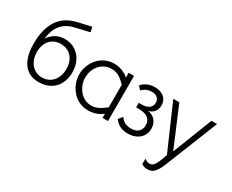

<svg xmlns="http://www.w3.org/2000/svg" viewBox="-129 -1222 2332 1926"><g transform="rotate(30 1037.0 -259.5)"><path d="M330 -645Q242 -625 190.5 -565.5Q139 -506 126 -397Q157 -445 203 -471Q249 -497 309 -497Q360 -497 402 -478Q444 -459 474.5 -425.5Q505 -392 521.5 -345Q538 -298 538 -242Q538 -186 521 -139.5Q504 -93 472 -60Q440 -27 394.5 -8.5Q349 10 292 10Q177 10 117 -71Q57 -152 57 -301Q57 -392 75.5 -461Q94 -530 128.5 -579.5Q163 -629 213 -659.5Q263 -690 326 -705L482 -741L495 -684ZM127 -245Q127 -203 139 -166.5Q151 -130 173.5 -103.5Q196 -77 227.5 -62Q259 -47 298 -47Q337 -47 368.5 -61.5Q400 -76 422.5 -102Q445 -128 457 -163.5Q469 -199 469 -241Q469 -330 422 -382Q375 -434 295 -434Q258 -434 227 -421Q196 -408 174 -383.5Q152 -359 139.5 -324Q127 -289 127 -245Z M865 8Q808 8 762 -13Q716 -34 681 -72Q648 -108 627 -159Q607 -208 607 -264Q607 -318 627 -367Q647 -416 680 -452Q715 -490 761 -510Q809 -531 862 -531Q913 -531 964 -509Q998 -494 1009 -484Q1021 -473 1029 -467V-523H1091V0H1028V-48Q1009 -35 998 -28Q973 -11 935 -1Q899 8 865 8ZM863 -472Q826 -472 793 -458Q758 -443 735 -419Q709 -392 694 -358Q678 -323 676 -280Q675 -271 675 -263Q675 -237 680 -217H681Q685 -191 697 -166Q714 -131 739 -105Q766 -77 797 -64Q830 -50 867 -50Q893 -50 916 -57Q936 -63 960 -76Q995 -95 1029 -124V-384Q1007 -408 975 -433Q957 -447 933 -458Q902 -472 863 -472Z M1182 -466Q1210 -498 1247.5 -514Q1285 -530 1329 -530Q1398 -530 1438 -496Q1478 -462 1478 -405Q1478 -359 1453.5 -328Q1429 -297 1387 -290Q1443 -282 1475 -244.5Q1507 -207 1507 -151Q1507 -115 1494 -85.5Q1481 -56 1457 -35Q1433 -14 1399 -2Q1365 10 1324 10Q1270 10 1232 -9.5Q1194 -29 1165 -66L1203 -113Q1226 -81 1255.5 -65.5Q1285 -50 1327 -50Q1382 -50 1411.5 -77.5Q1441 -105 1441 -152Q1441 -204 1405 -232Q1369 -260 1302 -260H1267V-313H1302Q1355 -313 1385 -335.5Q1415 -358 1415 -400Q1415 -435 1391 -455Q1367 -475 1325 -475Q1295 -475 1268.5 -464Q1242 -453 1216 -427Z M1607 138Q1622 152 1637 157Q1652 162 1669 162Q1682 162 1694.5 154.5Q1707 147 1719.5 128.5Q1732 110 1745 79Q1758 48 1774 0L1547 -521H1617L1810 -63L1989 -521H2054L1811 86Q1796 125 1780.5 151Q1765 177 1748.5 193Q1732 209 1713.5 215.5Q1695 222 1673 222Q1628 222 1604 198Z"/></g></svg>

Font: Oxford Sans
Style: Regular
Weight: 400
Designer: Matt McInerney, Pablo Impallari, Rodrigo Fuenzalida
Foundry: Matt McInerney, Pablo Impallari, Rodrigo Fuenzalida
Version: Version 3.000g; ttfautohint (v1.5) -l 8 -r 28 -G 28 -x 14 -D